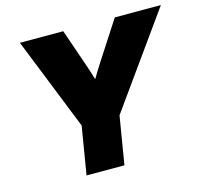

<svg xmlns="http://www.w3.org/2000/svg" viewBox="-105 -845 1018 961"><g transform="rotate(-15 404.0 -364.0)"><path d="M228 0 269 -248 77.6 -727.5H302.2L372.6 -523.4Q378.4 -506.3 383.8 -489Q389.2 -471.7 394.5 -454.1Q404.8 -471.7 415.5 -489Q426.3 -506.3 437 -523.4L569.3 -727.5H808.1L465.3 -248L424.3 0Z"/></g></svg>

Font: Inter Display Black
Style: Italic
Weight: 900
Italic angle: -9.39999°
Designer: Rasmus Andersson
Foundry: rsms
Version: Version 4.000;git-a52131595